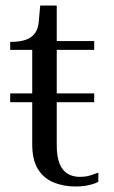

<svg xmlns="http://www.w3.org/2000/svg" viewBox="-20 -667 413 697"><path d="M17 -296V-328H322V-296ZM17 -486V-515H20Q52 -515 73.5 -522.5Q95 -530 107 -546.5Q119 -563 121 -591L154 -518H322V-486ZM186 -141Q186 -98 196.5 -72.5Q207 -47 226 -36Q245 -25 269 -25Q295 -25 313.5 -32Q332 -39 337 -40V-7Q328 -2 314.5 2Q301 6 286 8Q271 10 254 10Q210 10 174 -5Q138 -20 117.5 -53.5Q97 -87 97 -142V-522L115 -525L126 -647H186Z"/></svg>

Font: Roboto Serif 144pt
Style: Regular
Weight: 400
Version: Version 1.008